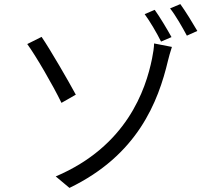

<svg xmlns="http://www.w3.org/2000/svg" viewBox="-20 -871 1040 937"><path d="M252 -10 319 46C651 -114 752 -373 800 -576C803 -588 811 -619 819 -642L732 -659C732 -642 727 -608 722 -585C691 -432 598 -157 252 -10ZM183 -691 113 -656C154 -600 238 -456 280 -369L350 -409C315 -474 226 -628 183 -691ZM735 -823 686 -802C711 -768 746 -709 766 -668L817 -690C796 -728 759 -790 735 -823ZM860 -851 810 -830C837 -796 870 -738 892 -697L943 -720C921 -758 884 -818 860 -851Z"/></svg>

Font: Noto Sans KR DemiLight
Style: Regular
Weight: 350
Designer: Ryoko NISHIZUKA 西塚涼子 (kana, bopomofo & ideographs); Paul D. Hunt (Latin, Greek & Cyrillic); Sandoll Communications 산돌커뮤니
Foundry: Adobe
Version: Version 2.004;hotconv 1.0.118;makeotfexe 2.5.65603